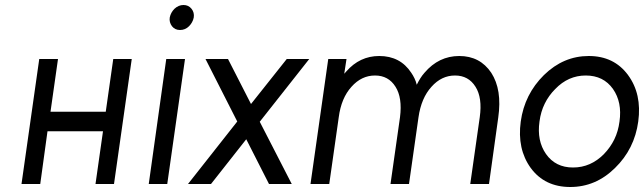

<svg xmlns="http://www.w3.org/2000/svg" viewBox="-20 -736 2576 768"><path d="M66 0H141L170 -211H392L362 0H436L507 -500H433L403 -289H182L212 -500H137Z M755 -666Q758 -686 746 -701Q734 -716 714 -716Q694 -716 678 -701Q663 -686 659 -666Q656 -647 668 -631Q680 -616 700 -616Q721 -616 736 -631Q751 -646 755 -666ZM575 0H649L720 -500H645Z M965 -179 1056 0H1147L1019 -249L1217 -500H1127L984 -320L892 -500H802L929 -250L732 0H824Z M1936 0 1973 -266Q1981 -322 1974 -366.5Q1967 -411 1945 -445Q1900 -512 1817 -512Q1735 -512 1678 -445Q1669 -435 1661.5 -423Q1654 -411 1647 -397Q1644 -410 1638 -422.5Q1632 -435 1625 -445Q1581 -512 1497 -512Q1419 -512 1365 -450Q1363 -448 1361 -445.5Q1359 -443 1357 -441L1366 -500H1293L1222 0H1297L1335 -267Q1345 -344 1386 -389Q1426 -434 1480 -434Q1534 -434 1562 -389Q1590 -345 1580 -267L1542 0H1616L1654 -267Q1665 -344 1706 -389Q1746 -434 1800 -434Q1854 -434 1882 -389Q1910 -345 1899 -267L1861 0Z M2335 -512Q2234 -512 2156 -436Q2078 -359 2063 -250Q2048 -140 2103 -64Q2159 12 2261 12Q2363 12 2440 -64Q2518 -140 2533 -250Q2548 -360 2492 -436Q2436 -512 2335 -512ZM2323 -434Q2394 -434 2432 -380Q2469 -327 2458 -250Q2453 -211 2437.5 -179Q2422 -147 2396 -120Q2343 -66 2272 -66Q2202 -66 2164 -120Q2127 -173 2138 -250Q2143 -289 2159 -321.5Q2175 -354 2201 -380Q2253 -434 2323 -434Z"/></svg>

Font: Unageo
Style: Regular-Italic
Weight: 400
Designer: Richard Sepsi
Foundry: Richard Sepsi
Version: Version 2.000